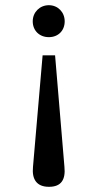

<svg xmlns="http://www.w3.org/2000/svg" viewBox="-20 -514 377 739"><path d="M169 205C216 205 233 177 228 128L192 -301H144L107 128C102 177 122 205 168 205ZM168 -494C133 -494 106 -467 106 -432C106 -396 132 -371 168 -371C204 -371 229 -396 229 -432C229 -467 203 -494 168 -494Z"/></svg>

Font: Veleka
Style: Regular
Weight: 400
Designer: Stefan Peev, Context Ltd, 2016; SIL International, 1997-2014.
Foundry: Stefan Peev, Context Ltd, 2016
Version: Version 1.000